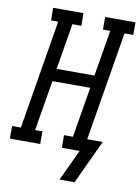

<svg xmlns="http://www.w3.org/2000/svg" viewBox="-135 -800 753 1035"><g transform="rotate(10 242.0 -282.0)"><path d="M347 171H265L345 0H248L247 -69H296L342 -345H135L89 -69H129V0H-37V-69H11L110 -666H71L70 -735H236L237 -666H188L146 -414H353L395 -666H355V-735H521V-666H473L374 -69H459Z"/></g></svg>

Font: Iosevka QP
Style: Italic
Weight: 400
Italic angle: -9°
Designer: Belleve Invis
Foundry: Belleve Invis
Version: Version 20.0.0; ttfautohint (v1.8.4)